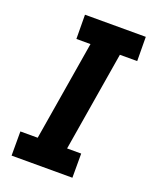

<svg xmlns="http://www.w3.org/2000/svg" viewBox="-138 -815 726 896"><g transform="rotate(20 225.0 -367.5)"><path d="M30 0V-120H116L198 -615H128L127 -735H429L430 -615H344L262 -120H332V0Z"/></g></svg>

Font: Iosevka Etoile Heavy
Style: Italic
Weight: 900
Italic angle: -9°
Designer: Belleve Invis
Foundry: Belleve Invis
Version: Version 22.1.2; ttfautohint (v1.8.4)